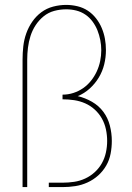

<svg xmlns="http://www.w3.org/2000/svg" viewBox="-20 -763 540 783"><path d="M72 0V-520Q72 -547 75 -574Q78 -601 87 -626.5Q96 -652 111.5 -674.5Q127 -697 148.5 -713Q170 -729 196.5 -736Q223 -743 250 -743Q273 -743 296 -737.5Q319 -732 338 -719.5Q357 -707 371.5 -688.5Q386 -670 395 -648.5Q404 -627 408 -604.5Q412 -582 412 -559Q412 -529 405 -500.5Q398 -472 383 -447Q368 -422 346 -402Q324 -382 297 -371Q327 -364 355 -348Q383 -332 401.5 -307Q420 -282 428 -251Q436 -220 436 -188Q436 -162 431 -136Q426 -110 413 -87.5Q400 -65 380.5 -47.5Q361 -30 337 -19Q313 -8 287 -4Q261 0 235 0H179V-18H235Q259 -18 282.5 -21.5Q306 -25 327.5 -35Q349 -45 366.5 -61Q384 -77 395.5 -97.5Q407 -118 412 -141.5Q417 -165 417 -188Q417 -212 412 -235.5Q407 -259 395.5 -279.5Q384 -300 366.5 -316Q349 -332 327.5 -341.5Q306 -351 282.5 -354.5Q259 -358 235 -358V-377Q258 -377 279.5 -384Q301 -391 319 -403.5Q337 -416 351 -433.5Q365 -451 374.5 -471.5Q384 -492 388.5 -514Q393 -536 393 -558Q393 -579 389 -599.5Q385 -620 377.5 -639Q370 -658 357.5 -675Q345 -692 328 -703.5Q311 -715 291 -720Q271 -725 250 -725Q225 -725 201 -718.5Q177 -712 158 -696.5Q139 -681 125.5 -660.5Q112 -640 104.5 -616.5Q97 -593 94 -568.5Q91 -544 91 -520V0Z"/></svg>

Font: Iosevka Curly Thin
Style: Regular
Weight: 100
Monospace: yes
Designer: Belleve Invis
Foundry: Belleve Invis
Version: Version 22.1.2; ttfautohint (v1.8.4)